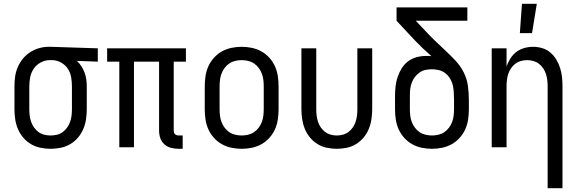

<svg xmlns="http://www.w3.org/2000/svg" viewBox="-20 -774 3040 1009"><path d="M246 8Q219 8 192.5 2.5Q166 -3 143 -16.5Q120 -30 102.5 -50.5Q85 -71 74.5 -95.5Q64 -120 60 -146.5Q56 -173 56 -200V-320Q56 -346 59.5 -371.5Q63 -397 73 -420.5Q83 -444 99.5 -464.5Q116 -485 137.5 -499Q159 -513 184 -520.5Q209 -528 235 -528H250L494 -520V-450L384 -454Q398 -441 408 -425.5Q418 -410 424.5 -392.5Q431 -375 433.5 -356.5Q436 -338 436 -320V-200Q436 -173 432 -146.5Q428 -120 417.5 -95.5Q407 -71 389.5 -50.5Q372 -30 349 -16.5Q326 -3 299.5 2.5Q273 8 246 8ZM246 -62Q263 -62 279.5 -66Q296 -70 309.5 -80Q323 -90 333 -104Q343 -118 348.5 -134Q354 -150 356 -166.5Q358 -183 358 -200V-320Q358 -344 354 -367.5Q350 -391 337.5 -411Q325 -431 304 -443.5Q283 -456 259 -458H242Q217 -458 194.5 -446Q172 -434 158 -414Q144 -394 139 -369.5Q134 -345 134 -320V-200Q134 -183 136 -166.5Q138 -150 143.5 -134Q149 -118 159 -104Q169 -90 182.5 -80Q196 -70 212.5 -66Q229 -62 246 -62Z M940 8H919Q899 8 879 3Q859 -2 844 -15.5Q829 -29 822.5 -48Q816 -67 816 -87V-450H684V0H607V-450H543V-520H957V-450H893V-87Q893 -82 894.5 -77Q896 -72 900 -68.5Q904 -65 909 -63.5Q914 -62 919 -62H940Z M1250 8Q1223 8 1196.5 2.5Q1170 -3 1146.5 -16Q1123 -29 1104.5 -49.5Q1086 -70 1075 -94.5Q1064 -119 1060 -146Q1056 -173 1056 -200V-320Q1056 -347 1060 -374Q1064 -401 1075 -425.5Q1086 -450 1104.5 -470.5Q1123 -491 1146.5 -504Q1170 -517 1196.5 -522.5Q1223 -528 1250 -528Q1277 -528 1303.5 -522.5Q1330 -517 1353.5 -504Q1377 -491 1395.5 -470.5Q1414 -450 1425 -425.5Q1436 -401 1440 -374Q1444 -347 1444 -320V-200Q1444 -173 1440 -146Q1436 -119 1425 -94.5Q1414 -70 1395.5 -49.5Q1377 -29 1353.5 -16Q1330 -3 1303.5 2.5Q1277 8 1250 8ZM1250 -62Q1267 -62 1284 -66Q1301 -70 1315 -79.5Q1329 -89 1339.5 -103Q1350 -117 1356 -133Q1362 -149 1364 -166Q1366 -183 1366 -200V-320Q1366 -337 1364 -354Q1362 -371 1356 -387Q1350 -403 1339.5 -417Q1329 -431 1315 -440.5Q1301 -450 1284 -454Q1267 -458 1250 -458Q1233 -458 1216 -454Q1199 -450 1185 -440.5Q1171 -431 1160.5 -417Q1150 -403 1144 -387Q1138 -371 1136 -354Q1134 -337 1134 -320V-200Q1134 -183 1136 -166Q1138 -149 1144 -133Q1150 -117 1160.5 -103Q1171 -89 1185 -79.5Q1199 -70 1216 -66Q1233 -62 1250 -62Z M1750 8Q1724 8 1697.5 2.5Q1671 -3 1648.5 -17Q1626 -31 1609 -51.5Q1592 -72 1582 -96.5Q1572 -121 1568 -147.5Q1564 -174 1564 -200V-520H1642V-200Q1642 -183 1644 -166.5Q1646 -150 1651 -134.5Q1656 -119 1665.5 -105Q1675 -91 1688 -81Q1701 -71 1717 -66.5Q1733 -62 1750 -62Q1767 -62 1783 -66.5Q1799 -71 1812 -81Q1825 -91 1834.5 -105Q1844 -119 1849 -134.5Q1854 -150 1856 -166.5Q1858 -183 1858 -200V-520H1936V-200Q1936 -174 1932 -147.5Q1928 -121 1918 -96.5Q1908 -72 1891 -51.5Q1874 -31 1851.5 -17Q1829 -3 1802.5 2.5Q1776 8 1750 8Z M2250 8Q2223 8 2196.5 2.5Q2170 -3 2146.5 -16Q2123 -29 2104.5 -49.5Q2086 -70 2075 -94.5Q2064 -119 2060 -146Q2056 -173 2056 -200V-273Q2056 -297 2059 -322Q2062 -347 2070 -370.5Q2078 -394 2091.5 -415.5Q2105 -437 2125 -452Q2145 -467 2169.5 -473.5Q2194 -480 2219 -480Q2226 -480 2233 -480Q2240 -480 2247 -479Q2224 -499 2201.5 -520.5Q2179 -542 2158 -564L2064 -665V-735H2436V-665H2165L2215 -612Q2240 -585 2267 -559Q2294 -533 2321.5 -507.5Q2349 -482 2374.5 -454.5Q2400 -427 2417 -393.5Q2434 -360 2439 -322.5Q2444 -285 2444 -248V-200Q2444 -173 2440 -146Q2436 -119 2425 -94.5Q2414 -70 2395.5 -49.5Q2377 -29 2353.5 -16Q2330 -3 2303.5 2.5Q2277 8 2250 8ZM2250 -62Q2267 -62 2284 -66Q2301 -70 2315 -79.5Q2329 -89 2339.5 -103Q2350 -117 2356 -133Q2362 -149 2364 -166Q2366 -183 2366 -200V-248Q2366 -270 2364.5 -292.5Q2363 -315 2357 -336Q2351 -353 2341 -367.5Q2331 -382 2316.5 -392Q2302 -402 2284.5 -406Q2267 -410 2250 -410Q2233 -410 2216 -406.5Q2199 -403 2185 -393Q2171 -383 2160.5 -369.5Q2150 -356 2144 -340Q2138 -324 2136 -307Q2134 -290 2134 -273V-200Q2134 -183 2136 -166Q2138 -149 2144 -133Q2150 -117 2160.5 -103Q2171 -89 2185 -79.5Q2199 -70 2216 -66Q2233 -62 2250 -62Z M2858 215V-320Q2858 -337 2856 -353.5Q2854 -370 2849 -385.5Q2844 -401 2834.5 -415Q2825 -429 2812 -439Q2799 -449 2783 -453.5Q2767 -458 2750 -458Q2733 -458 2717 -453.5Q2701 -449 2688 -439Q2675 -429 2665.5 -415Q2656 -401 2651 -385.5Q2646 -370 2644 -353.5Q2642 -337 2642 -320V0H2564V-520H2642V-425Q2650 -447 2662.5 -467Q2675 -487 2693.5 -501Q2712 -515 2735 -521.5Q2758 -528 2781 -528Q2806 -528 2829.5 -521Q2853 -514 2872 -498Q2891 -482 2903.5 -461Q2916 -440 2923.5 -416.5Q2931 -393 2933.5 -368.5Q2936 -344 2936 -320V215ZM2712 -600 2723 -754H2801L2776 -600Z"/></svg>

Font: Iosevka srxl
Style: Regular
Weight: 400
Monospace: yes
Designer: Belleve Invis
Foundry: Belleve Invis
Version: Version 33.0.1; ttfautohint (v1.8.3)